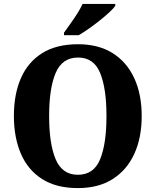

<svg xmlns="http://www.w3.org/2000/svg" viewBox="-20 -951 795 981"><path d="M378 10Q268 10 195.5 -36Q123 -82 87 -165Q51 -248 51 -359Q51 -470 87 -552Q123 -634 195.5 -679.5Q268 -725 379 -725Q483 -725 555.5 -679.5Q628 -634 666 -551.5Q704 -469 704 -358Q704 -247 666 -164.5Q628 -82 555.5 -36Q483 10 378 10ZM378 -58Q459 -58 491.5 -137Q524 -216 524 -358Q524 -500 491.5 -578.5Q459 -657 379 -657Q298 -657 264.5 -578.5Q231 -500 231 -358Q231 -216 264.5 -137Q298 -58 378 -58ZM307 -784Q321 -804 339.5 -829.5Q358 -855 375 -882Q392 -909 402 -931H569V-921Q560 -908 539 -888.5Q518 -869 490.5 -847Q463 -825 434.5 -805Q406 -785 382 -771H307Z"/></svg>

Font: Noto Serif SemiCondensed ExtraBold
Style: Regular
Weight: 800
Width: 4
Designer: Monotype Design Team
Foundry: Monotype Imaging Inc.
Version: Version 2.015